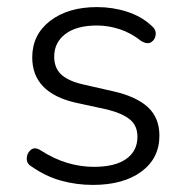

<svg xmlns="http://www.w3.org/2000/svg" viewBox="-20 -514 526 542"><path d="M242 8Q196 8 152.5 -4Q109 -16 69 -44Q55 -52 55.5 -67Q56 -82 67 -91Q78 -100 94 -90Q133 -65 170.5 -54Q208 -43 245 -43Q305 -43 336.5 -65.5Q368 -88 368 -128Q368 -159 347 -176.5Q326 -194 282 -205L194 -224Q71 -252 71 -352Q71 -416 121.5 -455Q172 -494 254 -494Q298 -494 338.5 -481Q379 -468 407 -442Q421 -431 419.5 -416.5Q418 -402 407 -395Q396 -388 379 -398Q350 -421 318 -431.5Q286 -442 254 -442Q196 -442 164.5 -418Q133 -394 133 -354Q133 -323 152 -304.5Q171 -286 213 -276L301 -256Q366 -241 398 -211Q430 -181 430 -131Q430 -67 379 -29.5Q328 8 242 8Z"/></svg>

Font: Chiron GoRound TC L
Style: Regular
Weight: 300
Designer: Ryoko NISHIZUKA 西塚涼子 (kana, bopomofo & ideographs); Paul D. Hunt (Latin, Greek & Cyrillic); Sandoll Communications 산돌커뮤니
Foundry: Adobe
Version: Version 1.000;hotconv 1.1.1;makeotfexe 2.6.0